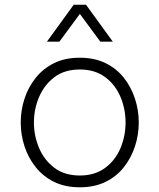

<svg xmlns="http://www.w3.org/2000/svg" viewBox="-20 -785 677 815"><path d="M179 -608 293 -765H345L459 -608H406L319 -726L232 -608ZM319 10Q256 10 209.5 -13Q163 -36 131.5 -75.5Q100 -115 84 -164Q68 -213 68 -265Q68 -317 84 -366Q100 -415 131.5 -454.5Q163 -494 209.5 -517Q256 -540 319 -540Q381 -540 428 -517Q475 -494 506 -454.5Q537 -415 553 -366Q569 -317 569 -265Q569 -213 553 -164Q537 -115 506 -75.5Q475 -36 428 -13Q381 10 319 10ZM319 -40Q383 -40 426.5 -72.5Q470 -105 491.5 -156.5Q513 -208 513 -265Q513 -322 491.5 -373.5Q470 -425 426.5 -457.5Q383 -490 319 -490Q254 -490 211 -457.5Q168 -425 146 -373.5Q124 -322 124 -265Q124 -208 146 -156.5Q168 -105 211 -72.5Q254 -40 319 -40Z"/></svg>

Font: Be Vietnam Pro ExtraLight
Style: Regular
Weight: 200
Designer: Lam Bao, Tony Le, Vietanh Nguyen
Foundry: Yellow Type Foundry
Version: Version 1.002; ttfautohint (v1.8.3)